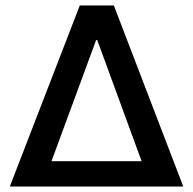

<svg xmlns="http://www.w3.org/2000/svg" viewBox="-20 -685 709 705"><path d="M653 0H16L273 -665H398ZM337 -538H333L169 -93H500Z"/></svg>

Font: Bree Serif
Style: Regular
Weight: 400
Designer: Veronika Burian, Jos Scaglione
Foundry: TypeTogether
Version: Version 1.002